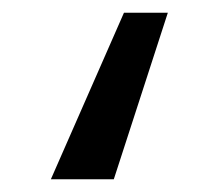

<svg xmlns="http://www.w3.org/2000/svg" viewBox="-20 -149 344 302"><path d="M159 133H60L175 -129H244Z"/></svg>

Font: Wolseley Sans
Style: Regular
Weight: 400
Designer: Carrois Corporate & Edenspiekermann AG
Foundry: Carrois Corporate GbR & Edenspiekermann AG
Version: Version 4.202